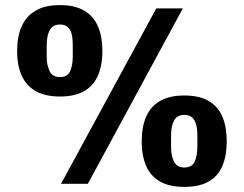

<svg xmlns="http://www.w3.org/2000/svg" viewBox="-20 -720 955 752"><path d="M219 0 592 -687H696L324 0ZM215 -342Q156 -342 119 -363.5Q82 -385 64.5 -425Q47 -465 47 -520Q47 -576 64.5 -616Q82 -656 119 -678Q156 -700 215 -700Q274 -700 310.5 -678Q347 -656 364 -616Q381 -576 381 -520Q381 -465 364 -425Q347 -385 310.5 -363.5Q274 -342 215 -342ZM215 -418Q244 -418 254.5 -441Q265 -464 265 -498V-544Q265 -567 261 -585Q257 -603 246 -613.5Q235 -624 215 -624Q186 -624 174.5 -601.5Q163 -579 163 -544V-498Q163 -464 174.5 -441Q186 -418 215 -418ZM702 12Q643 12 606 -9.5Q569 -31 552 -71Q535 -111 535 -166Q535 -222 552 -262Q569 -302 606 -324Q643 -346 702 -346Q761 -346 798 -324Q835 -302 851.5 -262Q868 -222 868 -166Q868 -111 851.5 -71Q835 -31 798 -9.5Q761 12 702 12ZM702 -64Q732 -64 742.5 -87Q753 -110 753 -144V-190Q753 -213 748.5 -231Q744 -249 733 -259.5Q722 -270 702 -270Q673 -270 661.5 -247.5Q650 -225 650 -190V-144Q650 -110 661.5 -87Q673 -64 702 -64Z"/></svg>

Font: Archivo SemiCondensed Black
Style: Regular
Weight: 900
Width: 4
Designer: Hector Gatti
Foundry: Omnibus-Type
Version: Version 2.001